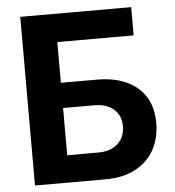

<svg xmlns="http://www.w3.org/2000/svg" viewBox="-52 -776 751 825"><g transform="rotate(-5 323.5 -364.0)"><path d="M65.7 0V-727.5H544.1V-605.7H214.9V-430H370.3Q443.4 -430 496.7 -405.9Q550 -381.8 579.1 -335.7Q608.1 -289.6 608.1 -223.2Q608.1 -154.9 579.2 -104.7Q550.3 -54.6 497 -27.3Q443.7 0 370.3 0ZM214.9 -117.4H348.9Q402.6 -117.4 433.4 -145.7Q464.3 -174 464.3 -221.6Q464.3 -266.9 433.4 -294.1Q402.6 -321.2 348.9 -321.2H214.9Z"/></g></svg>

Font: Adwaita Sans
Style: Regular
Weight: 400
Designer: Rasmus Andersson
Foundry: rsms
Version: Version 4.001;git-9221beed3